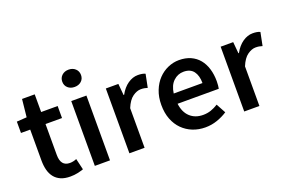

<svg xmlns="http://www.w3.org/2000/svg" viewBox="-92 -1031 2053 1367"><g transform="rotate(-20 934.0 -348.0)"><path d="M246 12Q203 12 173.5 -1Q144 -14 125.5 -37.5Q107 -61 98.5 -93.5Q90 -126 90 -166V-400H20V-486L96 -491L110 -625H206V-491H331V-400H206V-166Q206 -80 275 -80Q288 -80 301.5 -83Q315 -86 326 -91L346 -6Q326 1 300.5 6.5Q275 12 246 12Z M434 0V-491H549V0ZM492 -577Q461 -577 441 -595Q421 -613 421 -642Q421 -671 441 -689.5Q461 -708 492 -708Q523 -708 543 -689.5Q563 -671 563 -642Q563 -613 543 -595Q523 -577 492 -577Z M696 0V-491H791L799 -404H803Q829 -452 866 -477.5Q903 -503 942 -503Q977 -503 998 -493L978 -393Q965 -397 954 -399Q943 -401 927 -401Q898 -401 866 -378.5Q834 -356 811 -300V0Z M1269 12Q1218 12 1174 -5.5Q1130 -23 1097 -56Q1064 -89 1045.5 -136.5Q1027 -184 1027 -245Q1027 -305 1046 -353Q1065 -401 1096.5 -434Q1128 -467 1169 -485Q1210 -503 1253 -503Q1303 -503 1341 -486Q1379 -469 1404.5 -438Q1430 -407 1443 -364Q1456 -321 1456 -270Q1456 -253 1454.5 -238Q1453 -223 1451 -214H1139Q1147 -148 1185.5 -112.5Q1224 -77 1284 -77Q1316 -77 1343.5 -86.5Q1371 -96 1398 -113L1437 -41Q1402 -18 1359 -3Q1316 12 1269 12ZM1138 -292H1356Q1356 -349 1331.5 -381.5Q1307 -414 1256 -414Q1212 -414 1179 -383Q1146 -352 1138 -292Z M1566 0V-491H1661L1669 -404H1673Q1699 -452 1736 -477.5Q1773 -503 1812 -503Q1847 -503 1868 -493L1848 -393Q1835 -397 1824 -399Q1813 -401 1797 -401Q1768 -401 1736 -378.5Q1704 -356 1681 -300V0Z"/></g></svg>

Font: CV Source Sans Light
Style: Bold
Weight: 600
Designer: Paul D. Hunt
Foundry: Adobe Systems Incorporated
Version: Version 3.001